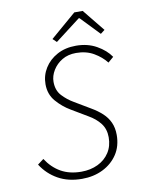

<svg xmlns="http://www.w3.org/2000/svg" viewBox="-93 -911 786 992"><g transform="rotate(-10 300.0 -415.0)"><path d="M257 12Q185 12 131.5 -18Q78 -48 45 -100L77 -124Q108 -76 153 -50.5Q198 -25 260 -25Q308 -25 346.5 -43.5Q385 -62 407 -96Q429 -130 429 -176Q429 -219 406 -249Q383 -279 344 -301L260 -351Q219 -375 187 -412Q155 -449 155 -502Q155 -548 179 -586.5Q203 -625 245.5 -648Q288 -671 344 -671Q405 -671 452 -644.5Q499 -618 524 -581L495 -556Q470 -588 430.5 -611Q391 -634 338 -634Q296 -634 265 -615.5Q234 -597 216 -567.5Q198 -538 198 -507Q198 -462 224 -434Q250 -406 283 -387L367 -337Q398 -319 422 -297Q446 -275 459 -246.5Q472 -218 472 -181Q472 -122 443.5 -79Q415 -36 366.5 -12Q318 12 257 12ZM251 -707 231 -726 366 -842H410L504 -726L482 -709L387 -808H383Z"/></g></svg>

Font: Source Code Pro ExtraLight Light
Style: Italic
Weight: 300
Italic angle: -11°
Monospace: yes
Version: Version 1.016;hotconv 1.0.116;makeotfexe 2.5.65601